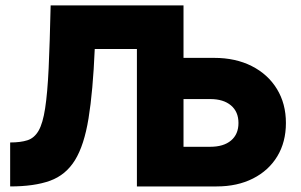

<svg xmlns="http://www.w3.org/2000/svg" viewBox="-20 -670 1083 690"><path d="M750 -462Q826.5 -462 884.8 -432.5Q943 -403 975.2 -350.2Q1007.5 -297.5 1007.5 -228Q1007.5 -159.5 976.5 -108.2Q945.5 -57 889.2 -28.5Q833 0 758.5 0H472V-494H320.5Q314 -341.5 298.2 -244.8Q282.5 -148 249.5 -94.5Q216.5 -41 160 -20.5Q103.5 0 16.5 0V-158Q54 -158 78.8 -166Q103.5 -174 118.8 -200.5Q134 -227 142.2 -280.8Q150.5 -334.5 154.8 -424.5Q159 -514.5 162 -650.5H639.5V-462ZM735.5 -142.5Q783.5 -142.5 810.2 -165Q837 -187.5 837 -228Q837 -268.5 810 -291.2Q783 -314 735.5 -314H639.5V-142.5Z"/></svg>

Font: Overused Grotesk ExtraBold
Style: Regular
Weight: 800
Version: Version 0.004